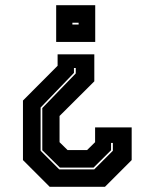

<svg xmlns="http://www.w3.org/2000/svg" viewBox="-20 -720 590 740"><path d="M343.5 -510.5V-406.5L209.5 -273V-172L240.5 -141.5H315.5L346.5 -172V-229H487.5V-103L384.5 0H171.5L68.5 -103V-332.5L202 -466.5V-510.5ZM283 -632.5H259V-625.5H283ZM347 -700V-558.5H196.5V-700ZM272 -458H265V-439L136.5 -305.5V-139L208.5 -67H343L415 -139V-169H408V-141L340.5 -74H211L143 -141V-303.5L272 -437Z"/></svg>

Font: Tourney ExtraBold
Style: Regular
Weight: 800
Designer: Tyler Finck
Foundry: Etcetera Type Co
Version: Version 1.015